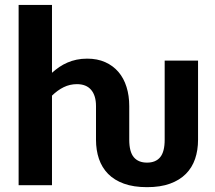

<svg xmlns="http://www.w3.org/2000/svg" viewBox="-20 -766 891 794"><path d="M799 -515.5V-188Q799 -145 786.8 -109Q774.5 -73 748.8 -47Q723 -21 683.2 -6.5Q643.5 8 588 8Q532.5 8 492.5 -6.5Q452.5 -21 427 -47Q401.5 -73 389.2 -109Q377 -145 377 -188V-327.5Q377 -370.5 357 -394.2Q337 -418 298 -418Q269 -418 243.5 -405.5Q218 -393 195 -370.5V0H57V-745.5H195V-465Q209.5 -478 225.2 -488.8Q241 -499.5 258.8 -507.2Q276.5 -515 296.8 -519.2Q317 -523.5 340.5 -523.5Q382.5 -523.5 415 -509Q447.5 -494.5 469.8 -468.5Q492 -442.5 503.2 -406.5Q514.5 -370.5 514.5 -327.5V-188Q514.5 -138.5 533.2 -116Q552 -93.5 588 -93.5Q624 -93.5 642.5 -116Q661 -138.5 661 -188V-515.5Z"/></svg>

Font: Lato 2
Style: Regular
Weight: 800
Designer: Lukasz Dziedzic with Adam Twardoch and Botio Nikoltchev
Foundry: tyPoland Lukasz Dziedzic
Version: Version 2.015; 2015-08-06; http://www.latofonts.com/